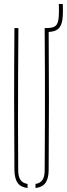

<svg xmlns="http://www.w3.org/2000/svg" viewBox="-20 -941 336 965"><path d="M52.5 -85Q51 -264.5 51 -442.8Q51 -621 52.5 -800H72.5Q71.5 -680.5 71 -561.5Q70.5 -442.5 70.5 -323.5Q70.5 -204.5 71.5 -85Q71.5 -53.5 82.8 -37Q94 -20.5 118.5 -16.5V4Q84.5 0 69 -21.2Q53.5 -42.5 52.5 -85ZM158.5 4V-16.5Q183 -20.5 193.8 -37Q204.5 -53.5 204.5 -85Q205.5 -204.5 205.8 -323.5Q206 -442.5 205.8 -561.5Q205.5 -680.5 204.5 -800H224.5Q226 -621 226 -442.8Q226 -264.5 224.5 -85Q224 -42.5 208.2 -21.2Q192.5 0 158.5 4ZM215.5 -780Q211 -780 206 -782L204.5 -800Q207.5 -800 210 -800Q212.5 -800 215.5 -800Q249.5 -800 261.8 -813.2Q274 -826.5 275.5 -861Q276 -871 276.2 -881Q276.5 -891 276.2 -901Q276 -911 275.5 -921H295.5Q296 -911 296.2 -901Q296.5 -891 296.2 -881Q296 -871 295.5 -861Q293.5 -817.5 275.5 -798.8Q257.5 -780 215.5 -780Z"/></svg>

Font: Big Shoulders Stencil Thin
Style: Regular
Weight: 100
Designer: Patric King
Foundry: XO Type Co
Version: Version 2.001